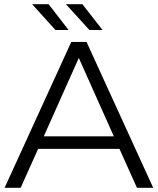

<svg xmlns="http://www.w3.org/2000/svg" viewBox="-20 -901 757 921"><path d="M309 -757 213 -881H134L246 -757ZM472 -757 375 -881H296L409 -757ZM637 0H715L395 -700H322L2 0H79L163 -187H553ZM190 -247 358 -623 526 -247Z"/></svg>

Font: Talent
Style: Regular
Weight: 400
Designer: Mike Powis
Version: Version 1.001;hotconv 1.0.109;makeotfexe 2.5.65596